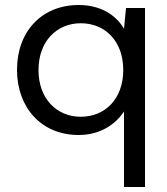

<svg xmlns="http://www.w3.org/2000/svg" viewBox="-20 -528 668 768"><path d="M560 220V-496H484L476 -413C441 -473 376 -508 295 -508C146 -508 48 -401 48 -249C48 -97 146 12 294 12C385 12 444 -34 476 -82V220ZM303 -61C207 -61 134 -133 134 -248C134 -363 207 -435 303 -435C401 -435 473 -363 473 -248C473 -133 401 -61 303 -61Z"/></svg>

Font: Rootstock Sans Body
Style: Regular
Weight: 400
Designer: Colophon Foundry, Jonny Pinhorn
Foundry: Colophon Foundry
Version: Version 1.200;FEAKit 1.0